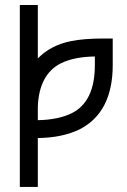

<svg xmlns="http://www.w3.org/2000/svg" viewBox="-20 -740 503 761"><path d="M129.9 1H58.6V-720.2H129.9V-508.3Q179.7 -560.1 259.8 -576.7Q311 -587.4 391.6 -587.4H426.8V-482.4Q426.8 -295.4 296.9 -228Q227.1 -193.8 129.9 -192.9ZM129.9 -263.7Q210.9 -265.1 264.6 -291.5Q356 -336.9 356 -482.4V-516.1Q274.4 -515.1 220.7 -488.8Q134.8 -444.8 129.9 -316.9Z"/></svg>

Font: Greenwashing Machine
Style: Regular
Weight: 400
Designer: Tup Wanders
Foundry: Free font, DO NOT SELL
Version: Version 1.00;August 10, 2023;FontCreator 11.5.0.2430 64-bit